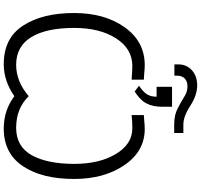

<svg xmlns="http://www.w3.org/2000/svg" viewBox="-44 -1030 1092 1044"><g transform="rotate(90 502.0 -508.0)"><path d="M452.1 -813.5Q452.1 -834 452.1 -897.5Q479.5 -897.5 560.5 -897.5Q560.5 -883.8 560.5 -842.8Q560.5 -793 542 -757.8Q523.4 -722.7 477.5 -694.3Q466.8 -702.1 446.3 -717.8Q480.5 -741.2 493.2 -761.7Q505.9 -783.2 505.9 -813.5Q488.3 -813.5 452.1 -813.5ZM330.1 -910.2Q330.1 -916 330.1 -932.6Q330.1 -975.6 361.3 -1004.9Q393.6 -1034.2 444.3 -1034.2Q497.1 -1034.2 554.7 -997.1Q612.3 -959 658.2 -959Q672.9 -959 703.1 -959Q703.1 -946.3 703.1 -909.2Q691.4 -909.2 656.2 -909.2Q605.5 -909.2 570.3 -927.7Q535.2 -945.3 507.8 -962.9Q480.5 -981.4 450.2 -981.4Q421.9 -981.4 406.2 -965.8Q391.6 -950.2 391.6 -926.8Q391.6 -920.9 391.6 -910.2Q376 -910.2 330.1 -910.2ZM50.8 -365.2Q50.8 -532.2 128.9 -640.6Q206.1 -749 334 -749Q353.5 -749 381.8 -746.1Q411.1 -744.1 413.1 -744.1Q413.1 -721.7 413.1 -677.7Q360.4 -681.6 338.9 -681.6Q245.1 -681.6 188.5 -592.8Q131.8 -504.9 131.8 -365.2Q131.8 -214.8 181.6 -132.8Q231.4 -49.8 333 -49.8Q422.9 -49.8 502.9 -118.2Q569.3 -49.8 674.8 -49.8Q776.4 -49.8 824.2 -134.8Q871.1 -220.7 871.1 -365.2Q871.1 -502.9 817.4 -591.8Q763.7 -681.6 677.7 -681.6Q640.6 -681.6 605.5 -677.7Q605.5 -700.2 605.5 -744.1Q607.4 -744.1 633.8 -746.1Q659.2 -749 681.6 -749Q801.8 -749 877 -639.6Q953.1 -529.3 953.1 -365.2Q953.1 -190.4 883.8 -86.9Q814.5 17.6 678.7 17.6Q580.1 17.6 502.9 -40Q419.9 17.6 329.1 17.6Q186.5 17.6 119.1 -87.9Q50.8 -192.4 50.8 -365.2Z"/></g></svg>

Font: Gothic A1
Style: Regular
Weight: 400
Designer: HanYang I&C Co.,Ltd.
Version: Version 2.50